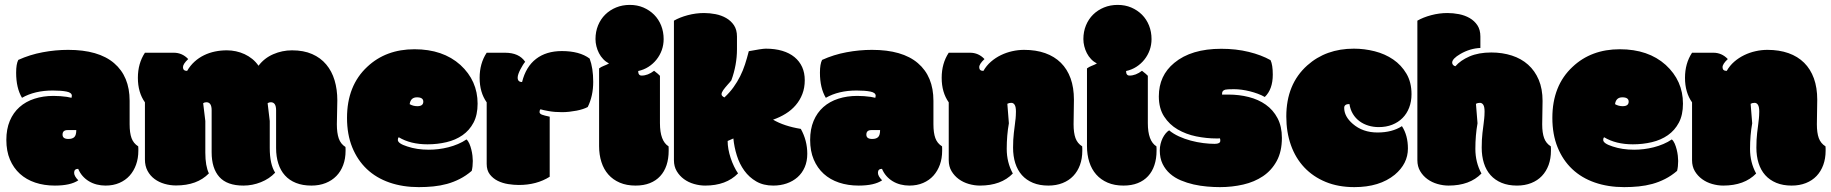

<svg xmlns="http://www.w3.org/2000/svg" viewBox="-20 -749 7475 784"><path d="M255.9 -217.8Q235.4 -217.8 235.4 -199.2Q235.4 -181.6 259.3 -181.6Q275.9 -181.6 283.7 -189.5Q291.5 -197.3 291.5 -217.8ZM509.3 -241.7Q509.3 -206.5 517.1 -185.1Q524.9 -163.6 544.4 -151.4Q544.9 -149.9 544.9 -142.1V-133.3Q544.9 -102.5 535.6 -76.7Q526.4 -50.8 509.3 -31.7Q492.2 -12.7 467.3 -2Q442.4 8.8 411.1 8.8Q392.6 8.8 375.2 4.4Q357.9 0 343.3 -8.8Q328.6 -17.6 317.4 -30.3Q306.2 -43 299.3 -59.6Q282.7 -59.6 282.7 -43.5Q282.7 -29.8 299.8 -12.7Q268.1 8.8 204.1 8.8Q160.2 8.8 123.8 -3.4Q87.4 -15.6 61.3 -39.3Q35.2 -63 20.5 -97.7Q5.9 -132.3 5.9 -177.7Q5.9 -221.7 20 -255.4Q34.2 -289.1 59.8 -311.8Q85.4 -334.5 120.8 -345.9Q156.2 -357.4 198.2 -357.4Q212.4 -357.4 226.1 -356.4Q239.7 -355.5 252.9 -353.5Q261.7 -351.6 266.4 -350.8Q271 -350.1 272 -349.6Q273.4 -355 273.4 -357.9Q273.4 -370.6 252.2 -375Q231 -379.4 195.8 -379.4Q121.6 -379.4 69.8 -349.6Q45.9 -389.6 45.9 -452.1Q45.9 -487.8 54.7 -504.4Q102.1 -525.9 154.3 -535.6Q206.5 -545.4 258.3 -545.4Q382.3 -545.4 445.8 -491.2Q509.3 -437 509.3 -337.4Z M1355.5 -241.7Q1355.5 -206.1 1363.3 -183.6Q1371.1 -161.1 1390.6 -148.9Q1391.1 -147.5 1391.1 -140.6V-133.3Q1391.1 -101.1 1381.3 -75Q1371.6 -48.8 1353.5 -30.3Q1335.4 -11.7 1309.6 -1.5Q1283.7 8.8 1251.5 8.8Q1215.8 8.8 1188.7 -2Q1161.6 -12.7 1143.6 -32.7Q1125.5 -52.7 1116.5 -81.1Q1107.4 -109.4 1107.4 -144.5V-298.8Q1107.4 -331.5 1085.9 -331.5Q1078.1 -331.5 1072.8 -327.6L1081.5 -254.9V-144.5Q1081.5 -78.6 1103.5 -43.9Q1080.1 -19 1045.4 -5.1Q1010.7 8.8 974.1 8.8Q907.2 8.8 875.7 -26.4Q844.2 -61.5 844.2 -127.4V-298.8Q844.2 -331.5 822.8 -331.5Q814.9 -331.5 809.6 -327.6L818.4 -254.9V-125.5Q818.4 -71.3 833 -41Q785.2 8.3 698.7 8.3Q674.8 8.3 651.9 1.7Q628.9 -4.9 611.1 -18.1Q593.3 -31.2 582.5 -51.3Q571.8 -71.3 571.8 -97.7V-331.1Q543 -371.6 543 -431.2Q543 -490.2 571.8 -533.7H689.5Q724.1 -533.7 748.5 -507.8Q727.1 -487.8 727.1 -474.6Q727.1 -459.5 744.1 -459.5Q756.8 -481.4 774.4 -497.3Q792 -513.2 813 -523.4Q834 -533.7 857.7 -538.6Q881.3 -543.5 906.2 -543.5Q924.8 -543.5 943.4 -539.6Q961.9 -535.6 978.8 -527.8Q995.6 -520 1010.3 -508.1Q1024.9 -496.1 1035.6 -480.5Q1059.1 -511.7 1095.7 -527.6Q1132.3 -543.5 1172.4 -543.5Q1219.7 -543.5 1254.4 -528.3Q1289.1 -513.2 1312 -485.8Q1335 -458.5 1346.2 -421.1Q1357.4 -383.8 1357.4 -338.9Z M1684.1 -315.4Q1708.5 -315.4 1708.5 -334Q1708.5 -351.6 1682.6 -351.6Q1656.7 -351.6 1652.8 -323.7Q1667 -315.4 1684.1 -315.4ZM1690.4 15.1Q1624.5 15.1 1570.3 -3.7Q1516.1 -22.5 1477.8 -58.8Q1439.5 -95.2 1418.2 -147.7Q1397 -200.2 1397 -267.6Q1397 -399.4 1479.5 -476.1Q1555.7 -547.9 1672.4 -547.9Q1788.6 -547.9 1859.9 -483.9Q1930.2 -419.4 1930.2 -325.7Q1930.2 -279.8 1913.6 -248.3Q1897 -216.8 1868.7 -197Q1840.3 -177.2 1803.2 -168.5Q1766.1 -159.7 1725.6 -159.7Q1656.2 -159.7 1608.4 -188.5Q1604.5 -185.5 1604.5 -177.7Q1604.5 -163.1 1643.1 -150.9Q1682.1 -137.7 1731 -137.7Q1750 -137.7 1770.5 -140.1Q1791 -142.6 1811 -147.7Q1831.1 -152.8 1850.1 -160.9Q1869.1 -168.9 1884.8 -179.7Q1891.6 -173.8 1896.5 -162.6Q1901.4 -151.4 1904.5 -138.7Q1907.7 -126 1909.2 -113.3Q1910.6 -100.6 1910.6 -91.8Q1910.6 -68.8 1906.2 -51.3Q1882.8 -31.2 1857.4 -18.3Q1832 -5.4 1805.2 2Q1778.3 9.3 1749.5 12.2Q1720.7 15.1 1690.4 15.1Z M2098.6 6.3Q2078.1 6.3 2054.9 2.7Q2031.7 -1 2012.2 -10.7Q1992.7 -20.5 1980 -37.1Q1967.3 -53.7 1967.3 -79.6V-331.1Q1938.5 -371.6 1938.5 -431.2Q1938.5 -490.2 1967.3 -533.7H2042Q2099.6 -533.7 2124.5 -496.6Q2120.1 -491.7 2115 -483.4Q2109.9 -475.1 2105 -465.8Q2100.1 -456.5 2096.9 -447.5Q2093.8 -438.5 2093.8 -432.1Q2093.8 -414.1 2111.8 -414.1Q2127.4 -476.6 2168.9 -508.5Q2210.4 -540.5 2274.4 -540.5Q2346.7 -540.5 2387.7 -509.8Q2402.3 -471.2 2402.3 -414.6Q2402.3 -357.4 2379.9 -312Q2371.6 -307.6 2359.9 -303.7Q2348.1 -299.8 2334.2 -297.1Q2320.3 -294.4 2304.9 -292.7Q2289.6 -291 2274.9 -291Q2245.1 -291 2221.4 -295.2Q2197.8 -299.3 2187 -302.7Q2183.1 -298.8 2183.1 -291.7Q2183.1 -284.7 2192.9 -280.8Q2197.8 -278.8 2205.6 -276.9Q2213.4 -274.9 2224.6 -272.5V-27.3Q2171.4 6.3 2098.6 6.3Z M2674.8 -246.1Q2674.8 -173.3 2710 -151.4Q2710.4 -149.9 2710.4 -142.1V-133.3Q2710.4 -101.1 2701.7 -74.7Q2692.9 -48.3 2675.8 -29.8Q2658.7 -11.2 2633.5 -1.2Q2608.4 8.8 2575.2 8.8Q2538.6 8.8 2510.7 -3.2Q2482.9 -15.1 2464.1 -36.4Q2445.3 -57.6 2435.8 -87.4Q2426.3 -117.2 2426.3 -152.3V-469.7Q2435.1 -476.1 2445.3 -480Q2455.6 -483.9 2466.8 -489.7Q2453.6 -496.6 2443.1 -507.6Q2432.6 -518.6 2425.8 -532Q2418.9 -545.4 2415.3 -560.1Q2411.6 -574.7 2411.6 -589.4Q2411.6 -619.6 2422.1 -645.3Q2432.6 -670.9 2451.4 -689.5Q2470.2 -708 2495.8 -718.5Q2521.5 -729 2551.8 -729Q2582 -729 2607.2 -718.3Q2632.3 -707.5 2650.9 -689Q2669.4 -670.4 2679.7 -644.8Q2689.9 -619.1 2689.9 -589.4Q2689.9 -565.9 2682.4 -544.7Q2674.8 -523.4 2660.9 -505.9Q2647 -488.3 2627.9 -476.1Q2608.9 -463.9 2585.9 -459Q2585.9 -440.4 2600.1 -440.4Q2625.5 -440.4 2650.9 -460Q2669.9 -445.3 2674.8 -439.5Z M2951.2 -173.3Q2951.2 -157.7 2954.3 -139.9Q2957.5 -122.1 2963.4 -104.2Q2969.2 -86.4 2977.1 -70.1Q2984.9 -53.7 2993.7 -41Q2945.3 8.8 2859.4 8.8Q2836.9 8.8 2814 2.2Q2791 -4.4 2772.9 -17.6Q2754.9 -30.8 2743.4 -50Q2731.9 -69.3 2731.9 -94.7V-664.6Q2755.4 -678.2 2788.3 -687Q2821.3 -695.8 2855 -695.8Q2877.9 -695.8 2901.9 -691.2Q2925.8 -686.5 2945.3 -675.3Q2964.8 -664.1 2977.1 -645.8Q2989.3 -627.4 2989.3 -599.6V-547.9Q2989.3 -483.9 2966.3 -420.9Q2964.4 -418 2960 -413.1Q2955.6 -408.2 2950.4 -402.3Q2945.3 -396.5 2940.7 -390.9Q2936 -385.3 2933.1 -380.9Q2926.3 -371.1 2926.3 -364Q2926.3 -356.9 2938 -351.1Q2960 -371.6 2975.3 -393.1Q2990.7 -414.6 3002.2 -437.5Q3013.7 -460.4 3022 -485.8Q3030.3 -511.2 3037.6 -540Q3043.9 -541 3052.2 -542.5Q3060.5 -543.9 3080.1 -547.4Q3099.1 -550.3 3106.9 -550.3Q3144.5 -550.3 3174.1 -541.5Q3203.6 -532.7 3224.1 -515.9Q3244.6 -499 3255.4 -475.3Q3266.1 -451.7 3266.1 -421.4Q3266.1 -390.6 3256.3 -365.2Q3246.6 -339.8 3229.2 -319.6Q3211.9 -299.3 3188.2 -284.7Q3164.6 -270 3136.7 -260.3Q3181.6 -233.9 3250 -222.7Q3276.4 -175.3 3276.4 -121.1Q3276.4 -90.3 3265.9 -66.2Q3255.4 -42 3236.6 -25.4Q3217.8 -8.8 3192.4 0Q3167 8.8 3137.2 8.8Q3097.2 8.8 3068.1 -8.1Q3039.1 -24.9 3019.3 -52.2Q2999.5 -79.6 2988.8 -114Q2978 -148.4 2974.6 -183.6Z M3538.1 -217.8Q3517.6 -217.8 3517.6 -199.2Q3517.6 -181.6 3541.5 -181.6Q3558.1 -181.6 3565.9 -189.5Q3573.7 -197.3 3573.7 -217.8ZM3791.5 -241.7Q3791.5 -206.5 3799.3 -185.1Q3807.1 -163.6 3826.7 -151.4Q3827.1 -149.9 3827.1 -142.1V-133.3Q3827.1 -102.5 3817.9 -76.7Q3808.6 -50.8 3791.5 -31.7Q3774.4 -12.7 3749.5 -2Q3724.6 8.8 3693.4 8.8Q3674.8 8.8 3657.5 4.4Q3640.1 0 3625.5 -8.8Q3610.8 -17.6 3599.6 -30.3Q3588.4 -43 3581.5 -59.6Q3564.9 -59.6 3564.9 -43.5Q3564.9 -29.8 3582 -12.7Q3550.3 8.8 3486.3 8.8Q3442.4 8.8 3406 -3.4Q3369.6 -15.6 3343.5 -39.3Q3317.4 -63 3302.7 -97.7Q3288.1 -132.3 3288.1 -177.7Q3288.1 -221.7 3302.2 -255.4Q3316.4 -289.1 3342 -311.8Q3367.7 -334.5 3403.1 -345.9Q3438.5 -357.4 3480.5 -357.4Q3494.6 -357.4 3508.3 -356.4Q3522 -355.5 3535.2 -353.5Q3543.9 -351.6 3548.6 -350.8Q3553.2 -350.1 3554.2 -349.6Q3555.7 -355 3555.7 -357.9Q3555.7 -370.6 3534.4 -375Q3513.2 -379.4 3478 -379.4Q3403.8 -379.4 3352.1 -349.6Q3328.1 -389.6 3328.1 -452.1Q3328.1 -487.8 3336.9 -504.4Q3384.3 -525.9 3436.5 -535.6Q3488.8 -545.4 3540.5 -545.4Q3664.6 -545.4 3728 -491.2Q3791.5 -437 3791.5 -337.4Z M4363.8 -241.7Q4363.8 -206.5 4371.6 -185.1Q4379.4 -163.6 4398.9 -151.4Q4399.4 -149.9 4399.4 -142.1V-133.3Q4399.4 -101.6 4389.9 -75.4Q4380.4 -49.3 4362.5 -30.5Q4344.7 -11.7 4318.8 -1.5Q4293 8.8 4260.7 8.8Q4225.1 8.8 4198 -2.4Q4170.9 -13.7 4152.8 -33.9Q4134.8 -54.2 4125.7 -82.8Q4116.7 -111.3 4116.7 -146Q4116.7 -180.2 4119.9 -206.3Q4123 -232.4 4124.5 -243.7Q4125 -249.5 4125.7 -254.4Q4126.5 -259.3 4127 -264.6Q4127.4 -270 4127.9 -277.1Q4128.4 -284.2 4128.4 -293.5Q4128.4 -312.5 4123.3 -320.8Q4118.2 -329.1 4109.4 -329.1Q4100.1 -329.1 4093.3 -325.2L4099.6 -245.6Q4090.8 -196.8 4090.8 -141.1Q4090.8 -85.9 4115.7 -40.5Q4067.9 8.8 3981.4 8.8Q3959 8.8 3936 2.2Q3913.1 -4.4 3895 -17.6Q3877 -30.8 3865.5 -50Q3854 -69.3 3854 -94.7V-331.1Q3825.2 -371.6 3825.2 -431.2Q3825.2 -490.2 3854 -533.7H3940.9Q3975.6 -533.7 4000 -507.8Q3978.5 -487.8 3978.5 -474.6Q3978.5 -459.5 3995.6 -459.5Q4007.8 -481 4026.4 -497.1Q4044.9 -513.2 4067.1 -523.9Q4089.4 -534.7 4113.5 -540Q4137.7 -545.4 4161.6 -545.4Q4210 -545.4 4247.8 -532Q4285.6 -518.6 4311.8 -492.7Q4337.9 -466.8 4351.6 -429Q4365.2 -391.1 4365.2 -341.8Z M4667 -246.1Q4667 -173.3 4702.1 -151.4Q4702.6 -149.9 4702.6 -142.1V-133.3Q4702.6 -101.1 4693.8 -74.7Q4685.1 -48.3 4668 -29.8Q4650.9 -11.2 4625.7 -1.2Q4600.6 8.8 4567.4 8.8Q4530.8 8.8 4502.9 -3.2Q4475.1 -15.1 4456.3 -36.4Q4437.5 -57.6 4428 -87.4Q4418.5 -117.2 4418.5 -152.3V-469.7Q4427.2 -476.1 4437.5 -480Q4447.8 -483.9 4459 -489.7Q4445.8 -496.6 4435.3 -507.6Q4424.8 -518.6 4418 -532Q4411.1 -545.4 4407.5 -560.1Q4403.8 -574.7 4403.8 -589.4Q4403.8 -619.6 4414.3 -645.3Q4424.8 -670.9 4443.6 -689.5Q4462.4 -708 4488 -718.5Q4513.7 -729 4543.9 -729Q4574.2 -729 4599.4 -718.3Q4624.5 -707.5 4643.1 -689Q4661.6 -670.4 4671.9 -644.8Q4682.1 -619.1 4682.1 -589.4Q4682.1 -565.9 4674.6 -544.7Q4667 -523.4 4653.1 -505.9Q4639.2 -488.3 4620.1 -476.1Q4601.1 -463.9 4578.1 -459Q4578.1 -440.4 4592.3 -440.4Q4617.7 -440.4 4643.1 -460Q4662.1 -445.3 4667 -439.5Z M4982.9 -382.8Q4970.2 -378.9 4970.2 -367.7V-365.2Q4970.2 -362.8 4970.7 -362.3Q4973.1 -362.8 4976.8 -362.8Q4980.5 -362.8 4984.9 -362.8H4996.6Q5039.6 -362.8 5079.1 -352.8Q5118.7 -342.8 5148.7 -321.5Q5178.7 -300.3 5196.5 -266.6Q5214.4 -232.9 5214.4 -186Q5214.4 -130.4 5193.4 -91.8Q5172.4 -53.2 5137.2 -29.5Q5102.1 -5.9 5056.4 4.6Q5010.7 15.1 4961.4 15.1Q4937 15.1 4909.2 12.7Q4881.3 10.3 4854 4.2Q4826.7 -2 4801.8 -12.5Q4776.9 -22.9 4757.8 -39.6Q4738.8 -56.2 4727.3 -79.6Q4715.8 -103 4715.8 -134.8Q4715.8 -148.4 4719 -161.4Q4722.2 -174.3 4727.5 -185.1Q4732.9 -195.8 4739.7 -204.1Q4746.6 -212.4 4753.9 -216.8Q4771 -202.6 4793.9 -192.1Q4816.9 -181.6 4842.3 -174.8Q4867.7 -168 4893.1 -164.8Q4918.5 -161.6 4939.9 -161.6Q4962.9 -161.6 4962.9 -174.3Q4962.9 -180.7 4961.4 -184.1Q4959 -183.6 4953.1 -183.6H4947.8Q4906.7 -183.6 4864.7 -192.1Q4822.8 -200.7 4788.8 -220.5Q4754.9 -240.2 4733.4 -273.4Q4711.9 -306.6 4711.9 -355.5Q4711.9 -440.4 4774.9 -492.2Q4844.2 -549.8 4966.8 -549.8Q5027.3 -549.8 5079.1 -537.1Q5130.9 -524.4 5168 -503.4Q5177.2 -484.4 5177.2 -444.3Q5177.2 -384.3 5144.5 -353Q5131.8 -360.4 5116 -366.2Q5100.1 -372.1 5083.5 -376.2Q5066.9 -380.4 5050.3 -382.6Q5033.7 -384.8 5019 -384.8Q4989.3 -384.8 4982.9 -382.8Z M5510.3 15.1Q5444.8 15.1 5393.3 -6.1Q5341.8 -27.3 5305.9 -65.4Q5270 -103.5 5251.2 -156.5Q5232.4 -209.5 5232.4 -273.4Q5232.4 -405.3 5317.9 -481.9Q5394.5 -550.3 5508.3 -550.3Q5551.3 -550.3 5593.5 -539.6Q5635.7 -528.8 5668.9 -506.1Q5702.1 -483.4 5722.9 -448.2Q5743.7 -413.1 5743.7 -364.3Q5743.7 -334.5 5734.1 -309.6Q5724.6 -284.7 5707 -267.1Q5689.5 -249.5 5664.8 -239.7Q5640.1 -230 5609.9 -230Q5587.9 -230 5567.6 -236.1Q5547.4 -242.2 5531.2 -254.2Q5515.1 -266.1 5504.4 -283.7Q5493.7 -301.3 5490.2 -324.2Q5468.8 -324.2 5468.8 -308.6Q5468.8 -273.4 5503.9 -243.2Q5544.4 -208 5605 -208Q5664.6 -208 5704.6 -233.9Q5729 -196.3 5729 -142.6Q5729 -80.6 5675.3 -35.6Q5613.3 15.1 5510.3 15.1Z M6277.3 -241.7Q6277.3 -206.5 6285.2 -185.1Q6293 -163.6 6312.5 -151.4Q6313 -149.9 6313 -142.1V-133.3Q6313 -101.6 6303.5 -75.4Q6293.9 -49.3 6276.1 -30.5Q6258.3 -11.7 6232.4 -1.5Q6206.5 8.8 6174.3 8.8Q6138.7 8.8 6111.6 -2.4Q6084.5 -13.7 6066.4 -33.9Q6048.3 -54.2 6039.3 -82.8Q6030.3 -111.3 6030.3 -146Q6030.3 -180.2 6033.4 -206.3Q6036.6 -232.4 6038.1 -243.7Q6038.6 -249.5 6039.3 -254.4Q6040 -259.3 6040.5 -264.6Q6041 -270 6041.5 -277.1Q6042 -284.2 6042 -293.5Q6042 -312.5 6036.9 -320.8Q6031.7 -329.1 6022.9 -329.1Q6013.7 -329.1 6006.8 -325.2L6013.2 -245.6Q6004.4 -196.8 6004.4 -141.1Q6004.4 -85.9 6029.3 -40.5Q5981.4 8.8 5895 8.8Q5872.6 8.8 5849.6 2.2Q5826.7 -4.4 5808.6 -17.6Q5790.5 -30.8 5779.1 -50Q5767.6 -69.3 5767.6 -94.7V-664.6Q5791 -678.2 5824 -687Q5856.9 -695.8 5890.6 -695.8Q5913.6 -695.8 5937.5 -691.2Q5961.4 -686.5 5981 -675.3Q6000.5 -664.1 6012.7 -645.8Q6024.9 -627.4 6024.9 -599.6V-553.2Q5982.4 -551.3 5943.4 -528.8Q5909.7 -509.3 5909.7 -493.2Q5909.7 -487.8 5913.6 -483.6Q5917.5 -479.5 5922.9 -478.5Q5943.4 -502.4 5980.5 -518.6Q6017.6 -534.7 6069.3 -534.7Q6114.7 -534.7 6153.3 -522.2Q6191.9 -509.8 6219.7 -484.9Q6247.6 -460 6263.2 -423.1Q6278.8 -386.2 6278.8 -336.9Z M6606 -315.4Q6630.4 -315.4 6630.4 -334Q6630.4 -351.6 6604.5 -351.6Q6578.6 -351.6 6574.7 -323.7Q6588.9 -315.4 6606 -315.4ZM6612.3 15.1Q6546.4 15.1 6492.2 -3.7Q6438 -22.5 6399.7 -58.8Q6361.3 -95.2 6340.1 -147.7Q6318.8 -200.2 6318.8 -267.6Q6318.8 -399.4 6401.4 -476.1Q6477.5 -547.9 6594.2 -547.9Q6710.4 -547.9 6781.7 -483.9Q6852.1 -419.4 6852.1 -325.7Q6852.1 -279.8 6835.4 -248.3Q6818.8 -216.8 6790.5 -197Q6762.2 -177.2 6725.1 -168.5Q6688 -159.7 6647.5 -159.7Q6578.1 -159.7 6530.3 -188.5Q6526.4 -185.5 6526.4 -177.7Q6526.4 -163.1 6564.9 -150.9Q6604 -137.7 6652.8 -137.7Q6671.9 -137.7 6692.4 -140.1Q6712.9 -142.6 6732.9 -147.7Q6752.9 -152.8 6772 -160.9Q6791 -168.9 6806.6 -179.7Q6813.5 -173.8 6818.4 -162.6Q6823.2 -151.4 6826.4 -138.7Q6829.6 -126 6831.1 -113.3Q6832.5 -100.6 6832.5 -91.8Q6832.5 -68.8 6828.1 -51.3Q6804.7 -31.2 6779.3 -18.3Q6753.9 -5.4 6727.1 2Q6700.2 9.3 6671.4 12.2Q6642.6 15.1 6612.3 15.1Z M7398.9 -241.7Q7398.9 -206.5 7406.7 -185.1Q7414.6 -163.6 7434.1 -151.4Q7434.6 -149.9 7434.6 -142.1V-133.3Q7434.6 -101.6 7425 -75.4Q7415.5 -49.3 7397.7 -30.5Q7379.9 -11.7 7354 -1.5Q7328.1 8.8 7295.9 8.8Q7260.3 8.8 7233.2 -2.4Q7206.1 -13.7 7188 -33.9Q7169.9 -54.2 7160.9 -82.8Q7151.9 -111.3 7151.9 -146Q7151.9 -180.2 7155 -206.3Q7158.2 -232.4 7159.7 -243.7Q7160.2 -249.5 7160.9 -254.4Q7161.6 -259.3 7162.1 -264.6Q7162.6 -270 7163.1 -277.1Q7163.6 -284.2 7163.6 -293.5Q7163.6 -312.5 7158.4 -320.8Q7153.3 -329.1 7144.5 -329.1Q7135.3 -329.1 7128.4 -325.2L7134.8 -245.6Q7126 -196.8 7126 -141.1Q7126 -85.9 7150.9 -40.5Q7103 8.8 7016.6 8.8Q6994.1 8.8 6971.2 2.2Q6948.2 -4.4 6930.2 -17.6Q6912.1 -30.8 6900.6 -50Q6889.2 -69.3 6889.2 -94.7V-331.1Q6860.4 -371.6 6860.4 -431.2Q6860.4 -490.2 6889.2 -533.7H6976.1Q7010.7 -533.7 7035.2 -507.8Q7013.7 -487.8 7013.7 -474.6Q7013.7 -459.5 7030.8 -459.5Q7043 -481 7061.5 -497.1Q7080.1 -513.2 7102.3 -523.9Q7124.5 -534.7 7148.7 -540Q7172.9 -545.4 7196.8 -545.4Q7245.1 -545.4 7283 -532Q7320.8 -518.6 7346.9 -492.7Q7373 -466.8 7386.7 -429Q7400.4 -391.1 7400.4 -341.8Z"/></svg>

Font: Modak sl
Style: Regular
Weight: 400
Designer: Sarang Kulkarni, Maithili Shingre, Noopur Datye
Foundry: Ek Type
Version: Version 1.036;PS Version 1.000;hotconv 1.0.79;makeotf.lib2.5